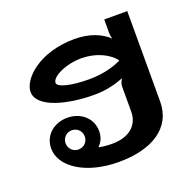

<svg xmlns="http://www.w3.org/2000/svg" viewBox="-105 -658 793 783"><g transform="rotate(-20 291.5 -266.5)"><path d="M425 -550V-491.7C425 -482.5 426.7 -473.3 429.2 -465.8C396.7 -495.8 349.2 -516.7 283.3 -516.7C130 -516.7 41.7 -430.8 41.7 -375C41.7 -305 170.8 -275 283.3 -275C334.2 -275 377.5 -286.7 411.7 -300C405 -290.8 400 -280 400 -266.7V-158.3C400 -106.7 363.3 -62.5 283.3 -62.5C258.3 -62.5 239.2 -65 224.2 -68.3C240 -82.5 250 -103.3 250 -129.2C250 -187.5 202.5 -225 145.8 -225C89.2 -225 41.7 -187.5 41.7 -129.2C41.7 -49.2 140.8 16.7 283.3 16.7C425.8 16.7 525 -41.7 525 -158.3V-550ZM145.8 -170.8C169.2 -170.8 187.5 -152.5 187.5 -129.2C187.5 -105.8 169.2 -87.5 145.8 -87.5C122.5 -87.5 104.2 -105.8 104.2 -129.2C104.2 -152.5 122.5 -170.8 145.8 -170.8ZM283.3 -433.3C344.2 -433.3 400 -407.5 425.8 -371.7C395 -356.7 347.5 -341.7 283.3 -341.7C210.8 -341.7 150 -355 150 -375C150 -400.8 212.5 -433.3 283.3 -433.3Z"/></g></svg>

Font: BoonHome
Style: Bold
Weight: 700
Designer: Sungsit Sawaiwan
Foundry: Sungsit Sawaiwan
Version: Version 0.2